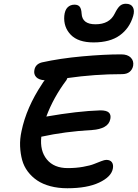

<svg xmlns="http://www.w3.org/2000/svg" viewBox="-20 -1024 737 1028"><path d="M481 -796.9Q398.4 -796.9 358.9 -837.9Q319.3 -878.9 324.2 -939Q327.1 -969.7 341.8 -984.4Q356.4 -999 378.9 -999Q397.5 -999 406.5 -988.3Q415.5 -977.5 417 -951.2Q419.9 -894 491.2 -894Q566.4 -894 594.2 -951.2Q608.9 -981 621.8 -992.4Q634.8 -1003.9 653.8 -1003.9Q681.2 -1003.9 691.4 -985.6Q701.7 -967.3 692.9 -938Q673.8 -872.6 621.3 -834.7Q568.8 -796.9 481 -796.9ZM340.8 -16.1Q291 -16.1 249.8 -27.1Q208.5 -38.1 179.2 -57.9Q149.9 -77.6 128.9 -105.5Q107.9 -133.3 98.6 -167.2Q89.4 -201.2 87.6 -240.2Q85.9 -279.3 95.2 -321.8Q121.1 -447.8 205.1 -574.2Q210.4 -584 219.2 -594.2Q188 -596.2 173.8 -611.3Q159.7 -626.5 164.1 -648.9Q169.4 -680.7 204.1 -689.9Q301.3 -711.4 419.9 -722.2Q538.6 -732.9 628.9 -732.9Q663.1 -732.9 680.2 -715.6Q697.3 -698.2 692.9 -671.9Q689 -651.9 674.1 -639.4Q659.2 -627 632.8 -627Q486.8 -627 340.8 -606Q339.8 -603 335.9 -595.2Q266.1 -502.4 228 -399.9Q395.5 -429.2 517.1 -433.1Q550.3 -433.1 562.7 -421.4Q575.2 -409.7 570.8 -387.2Q565.4 -358.9 539.3 -344.7Q513.2 -330.6 475.1 -328.1Q326.7 -319.8 201.2 -292Q192.9 -216.3 231 -170.2Q269 -124 342.8 -124Q387.2 -124 425.3 -130.9Q463.4 -137.7 483.6 -146Q503.9 -154.3 522 -161.1Q540 -168 548.8 -168Q570.3 -168 579.3 -155Q588.4 -142.1 584 -120.1Q575.2 -76.7 510.7 -46.4Q446.3 -16.1 340.8 -16.1Z"/></svg>

Font: Shantell Sans Bouncy
Style: Italic
Weight: 500
Italic angle: -11.31°
Designer: Stephen Nixon, Anya Danilova, Shantell Martin
Foundry: Arrow Type
Version: Version 1.006;[9816181b4]